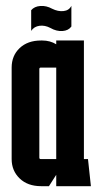

<svg xmlns="http://www.w3.org/2000/svg" viewBox="-20 -639 342 659"><path d="M225 -619V-548Q215 -534 194.5 -532.5Q174 -531 153 -543Q134 -553 115.5 -550.5Q97 -548 87 -533V-604Q98 -617 118.5 -618.5Q139 -620 159 -609Q179 -599 198 -601Q217 -603 225 -619ZM121 0Q75 0 47.5 -26.5Q20 -53 20 -93V-407Q20 -448 47.5 -474Q75 -500 121 -500H125Q152 -500 173 -487V-500H268V-93H282L292 0H173V-39L148 0ZM120 -407Q115 -407 115 -402V-98Q115 -93 120 -93H173V-407Z"/></svg>

Font: Karantina
Style: Regular
Weight: 400
Designer: Rony Koch
Foundry: Rony Koch
Version: Version 1.000; ttfautohint (v1.8.3)